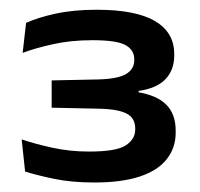

<svg xmlns="http://www.w3.org/2000/svg" viewBox="-20 -735 410 394"><path d="M173.5 -360.5Q127 -360.5 90 -368.2Q53 -376 31.5 -383L24.5 -449Q50.5 -440 86.8 -432Q123 -424 163 -424Q219 -424 238.2 -436.8Q257.5 -449.5 257.5 -469.5V-471.5Q257.5 -480 254.2 -487.5Q251 -495 242.8 -500.2Q234.5 -505.5 219.8 -508.5Q205 -511.5 181.5 -512L86 -514V-570L181.5 -572Q221.5 -573 238.5 -583Q255.5 -593 255.5 -611.5V-613.5Q255.5 -632.5 237.5 -642.5Q219.5 -652.5 169.5 -652.5Q125 -652.5 88.2 -644.2Q51.5 -636 26.5 -626.5L33.5 -688Q57.5 -699 94.2 -707Q131 -715 178.5 -715Q258.5 -715 298 -691.8Q337.5 -668.5 337.5 -624.5V-621Q337.5 -591 319.2 -572.2Q301 -553.5 264.5 -548.5V-540L262 -546Q302 -539.5 321.2 -520.2Q340.5 -501 340.5 -467V-462.5Q340.5 -432 322.5 -408.8Q304.5 -385.5 267.5 -373Q230.5 -360.5 173.5 -360.5Z"/></svg>

Font: Anek Gurmukhi Medium SemiExpanded
Style: Regular
Weight: 500
Width: 6
Version: Version 1.003